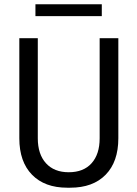

<svg xmlns="http://www.w3.org/2000/svg" viewBox="-20 -864 640 894"><path d="M293 10Q188 10 129 -50.5Q70 -111 70 -220V-686H156V-220Q156 -146 194 -104Q232 -62 300 -62Q369 -62 406.5 -104Q444 -146 444 -220V-686H531V-220Q531 -111 472 -50.5Q413 10 307 10ZM145 -789V-844H454V-789Z"/></svg>

Font: Chivo Mono Light
Style: Regular
Weight: 300
Monospace: yes
Designer: Hector Gatti
Foundry: Omnibus-Type
Version: Version 1.008